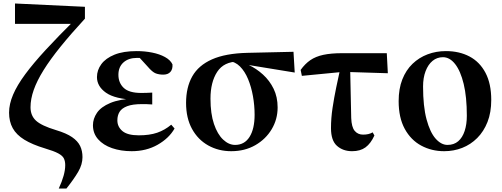

<svg xmlns="http://www.w3.org/2000/svg" viewBox="-20 -850 2876 1101"><path d="M317 231Q335 192 344.5 158.5Q354 125 354 97Q354 75 346.5 59Q339 43 314 29.5Q289 16 238 1Q165 -21 119.5 -49Q74 -77 53 -115Q32 -153 32 -204Q32 -253 55 -307Q78 -361 124.5 -424Q171 -487 242.5 -564.5Q314 -642 411 -738L398 -698V-713H66V-830L467 -811V-743Q386 -655 327 -582Q268 -509 230 -448Q192 -387 173.5 -334.5Q155 -282 155 -235Q155 -187 186.5 -158Q218 -129 301 -104Q361 -86 393.5 -63.5Q426 -41 439.5 -13Q453 15 453 51Q453 93 428.5 135Q404 177 361 231Z M735 17Q673 17 622.5 -0.5Q572 -18 542.5 -51.5Q513 -85 513 -132Q513 -169 536 -203Q559 -237 612.5 -259.5Q666 -282 757 -286V-277Q639 -282 587.5 -318.5Q536 -355 536 -408Q536 -448 561 -482Q586 -516 636.5 -536.5Q687 -557 764 -557Q810 -557 852.5 -548.5Q895 -540 926 -523Q957 -506 969 -481Q971 -453 957 -437.5Q943 -422 916 -422Q893 -422 873.5 -429Q854 -436 826 -469L762 -539L824 -541L850 -514Q822 -516 802.5 -517Q783 -518 766 -518Q717 -518 688 -492Q659 -466 659 -421Q659 -375 689.5 -346Q720 -317 790 -317Q805 -317 819.5 -317.5Q834 -318 853 -319V-251Q829 -253 816.5 -253Q804 -253 794 -253Q740 -253 709 -241Q678 -229 665.5 -208.5Q653 -188 653 -160Q653 -123 682 -98.5Q711 -74 776 -74Q838 -74 881.5 -89Q925 -104 962 -135L981 -113Q949 -57 884 -20Q819 17 735 17Z M1306 17Q1233 17 1174 -16Q1115 -49 1081 -111Q1047 -173 1047 -260Q1047 -349 1082.5 -412Q1118 -475 1195.5 -509.5Q1273 -544 1399 -547L1663 -553L1670 -434L1376 -482L1347 -497Q1264 -497 1225.5 -438Q1187 -379 1187 -284Q1187 -198 1207 -139Q1227 -80 1259.5 -49.5Q1292 -19 1328 -19Q1382 -19 1411 -65Q1440 -111 1440 -192Q1440 -245 1430.5 -298.5Q1421 -352 1402.5 -396.5Q1384 -441 1356 -469Q1328 -497 1292 -499L1315 -508Q1360 -499 1405 -478Q1450 -457 1488 -422.5Q1526 -388 1549 -341Q1572 -294 1572 -234Q1572 -166 1538 -109Q1504 -52 1444 -17.5Q1384 17 1306 17Z M1711 -415 1704 -449Q1729 -484 1759.5 -505Q1790 -526 1834 -535.5Q1878 -545 1942 -545H2198L2204 -430L1949 -438ZM1999 17Q1947 17 1912.5 -13.5Q1878 -44 1878 -115Q1878 -172 1887 -231.5Q1896 -291 1908 -348.5Q1920 -406 1931 -456H1988L1994 -173Q1996 -121 2014 -99.5Q2032 -78 2062 -78Q2078 -78 2091.5 -81Q2105 -84 2117 -91L2127 -73Q2106 -27 2076 -5Q2046 17 1999 17Z M2527 17Q2455 17 2395.5 -15Q2336 -47 2301 -111Q2266 -175 2266 -270Q2266 -341 2287 -394.5Q2308 -448 2345.5 -484Q2383 -520 2432 -538.5Q2481 -557 2537 -557Q2614 -557 2672.5 -526Q2731 -495 2764 -432.5Q2797 -370 2797 -277Q2797 -205 2775.5 -150.5Q2754 -96 2716.5 -58.5Q2679 -21 2630.5 -2Q2582 17 2527 17ZM2546 -19Q2583 -19 2607.5 -40Q2632 -61 2644.5 -99Q2657 -137 2657 -186Q2657 -294 2639 -368.5Q2621 -443 2590 -482.5Q2559 -522 2520 -522Q2486 -522 2460.5 -501Q2435 -480 2420.5 -442Q2406 -404 2406 -354Q2406 -240 2426 -165.5Q2446 -91 2478 -55Q2510 -19 2546 -19Z"/></svg>

Font: Noto Serif TC ExtraBold
Style: Regular
Weight: 800
Designer: Ryoko NISHIZUKA 西塚涼子 (kana & ideographs); Frank Grießhammer (Latin, Greek & Cyrillic); Wenlong ZHANG 张文龙 (bopomofo); San
Foundry: Adobe
Version: Version 2.002-H1;hotconv 1.1.0;makeotfexe 2.6.0